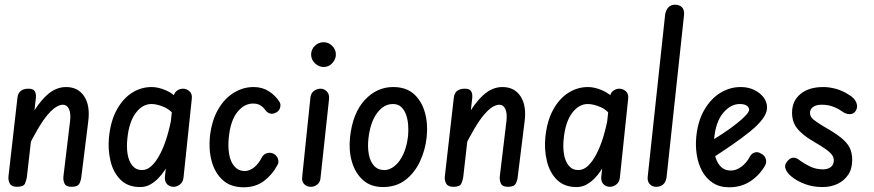

<svg xmlns="http://www.w3.org/2000/svg" viewBox="-20 -792 3704 814"><path d="M52 0Q29 0 21.5 -14Q14 -28 16 -45L54 -378Q56 -397 68 -406.5Q80 -416 101 -416Q121 -416 127.5 -405Q134 -394 132 -376L94 -42Q92 -28 86 -14Q80 0 52 0ZM284 0Q260 0 253.5 -14Q247 -28 249 -45L277 -278Q281 -311 272.5 -329.5Q264 -348 247 -348Q218 -348 181.5 -305Q145 -262 93 -156L106 -291Q140 -353 178 -388Q216 -423 260 -423Q311 -423 337 -383.5Q363 -344 354 -276L325 -43Q324 -29 317 -14.5Q310 0 284 0Z M574 1Q522 1 491 -30Q460 -61 448.5 -109.5Q437 -158 442 -210Q449 -279 475 -326.5Q501 -374 539.5 -398.5Q578 -423 623 -423Q651 -423 683.5 -409Q716 -395 738 -368L730 -290Q706 -325 676 -338Q646 -351 622 -351Q584 -351 555.5 -313Q527 -275 520 -205Q516 -169 521 -138.5Q526 -108 541.5 -89.5Q557 -71 582 -71Q604 -71 623 -89Q642 -107 658.5 -138.5Q675 -170 687.5 -211Q700 -252 708 -297L701 -110Q691 -90 678.5 -70.5Q666 -51 650 -35Q634 -19 615.5 -9Q597 1 574 1ZM716 0Q700 0 689 -10.5Q678 -21 679 -41L715 -378Q717 -397 729 -406.5Q741 -416 756 -416Q771 -416 783.5 -405Q796 -394 793 -372L758 -39Q756 -20 743 -10Q730 0 716 0Z M1013 2Q959 2 925.5 -27.5Q892 -57 878 -106.5Q864 -156 870 -214Q878 -282 905 -328.5Q932 -375 971.5 -399Q1011 -423 1055 -423Q1092 -423 1120 -405Q1148 -387 1165 -360Q1171 -351 1168 -337Q1165 -323 1151 -315Q1136 -307 1124 -311Q1112 -315 1105 -325Q1097 -337 1084.5 -345Q1072 -353 1053 -353Q1015 -353 986 -316.5Q957 -280 950 -209Q946 -171 951.5 -138.5Q957 -106 974 -86.5Q991 -67 1018 -67Q1038 -67 1057.5 -82.5Q1077 -98 1092 -128Q1099 -139 1113.5 -143Q1128 -147 1142 -139Q1155 -131 1159 -117Q1163 -103 1156 -92Q1135 -52 1099.5 -25Q1064 2 1013 2Z M1298 0Q1282 0 1270.5 -10.5Q1259 -21 1261 -41L1296 -378Q1298 -397 1311 -406.5Q1324 -416 1339 -416Q1354 -416 1365.5 -404.5Q1377 -393 1375 -372L1339 -39Q1338 -20 1325.5 -10Q1313 0 1298 0ZM1352 -508Q1332 -508 1315.5 -523.5Q1299 -539 1299 -561Q1299 -582 1314.5 -597.5Q1330 -613 1352 -613Q1373 -613 1388.5 -597.5Q1404 -582 1404 -561Q1404 -541 1389 -524.5Q1374 -508 1352 -508Z M1604 1Q1552 1 1519 -28.5Q1486 -58 1472 -106Q1458 -154 1464 -210Q1475 -312 1526 -367.5Q1577 -423 1647 -423Q1701 -423 1734 -394Q1767 -365 1781 -316.5Q1795 -268 1789 -211Q1783 -155 1760 -106.5Q1737 -58 1698 -28.5Q1659 1 1604 1ZM1610 -71Q1632 -71 1653.5 -88.5Q1675 -106 1690 -138.5Q1705 -171 1710 -216Q1712 -237 1710.5 -260.5Q1709 -284 1702 -304.5Q1695 -325 1681.5 -338Q1668 -351 1646 -351Q1607 -351 1578.5 -312.5Q1550 -274 1542 -205Q1538 -169 1543.5 -138.5Q1549 -108 1565.5 -89.5Q1582 -71 1610 -71Z M1902 0Q1879 0 1871.5 -14Q1864 -28 1866 -45L1904 -378Q1906 -397 1918 -406.5Q1930 -416 1951 -416Q1971 -416 1977.5 -405Q1984 -394 1982 -376L1944 -42Q1942 -28 1936 -14Q1930 0 1902 0ZM2134 0Q2110 0 2103.5 -14Q2097 -28 2099 -45L2127 -278Q2131 -311 2122.5 -329.5Q2114 -348 2097 -348Q2068 -348 2031.5 -305Q1995 -262 1943 -156L1956 -291Q1990 -353 2028 -388Q2066 -423 2110 -423Q2161 -423 2187 -383.5Q2213 -344 2204 -276L2175 -43Q2174 -29 2167 -14.5Q2160 0 2134 0Z M2424 1Q2372 1 2341 -30Q2310 -61 2298.5 -109.5Q2287 -158 2292 -210Q2299 -279 2325 -326.5Q2351 -374 2389.5 -398.5Q2428 -423 2473 -423Q2501 -423 2533.5 -409Q2566 -395 2588 -368L2580 -290Q2556 -325 2526 -338Q2496 -351 2472 -351Q2434 -351 2405.5 -313Q2377 -275 2370 -205Q2366 -169 2371 -138.5Q2376 -108 2391.5 -89.5Q2407 -71 2432 -71Q2454 -71 2473 -89Q2492 -107 2508.5 -138.5Q2525 -170 2537.5 -211Q2550 -252 2558 -297L2551 -110Q2541 -90 2528.5 -70.5Q2516 -51 2500 -35Q2484 -19 2465.5 -9Q2447 1 2424 1ZM2566 0Q2550 0 2539 -10.5Q2528 -21 2529 -41L2565 -378Q2567 -397 2579 -406.5Q2591 -416 2606 -416Q2621 -416 2633.5 -405Q2646 -394 2643 -372L2608 -39Q2606 -20 2593 -10Q2580 0 2566 0Z M2762 0Q2745 0 2734.5 -11.5Q2724 -23 2726 -43L2800 -731Q2803 -749 2813.5 -760.5Q2824 -772 2841 -772Q2861 -772 2871.5 -761Q2882 -750 2880 -728L2806 -41Q2803 -20 2791.5 -10Q2780 0 2762 0Z M3071 2Q3031 2 3002.5 -16.5Q2974 -35 2957 -66Q2940 -97 2934 -135.5Q2928 -174 2932 -213Q2939 -281 2967 -328Q2995 -375 3035 -399Q3075 -423 3120 -423Q3152 -423 3177 -411Q3202 -399 3217 -379.5Q3232 -360 3232 -336Q3232 -313 3213 -287.5Q3194 -262 3160 -234.5Q3126 -207 3082.5 -177Q3039 -147 2989 -115L2982 -186Q3013 -205 3044 -225.5Q3075 -246 3100.5 -266Q3126 -286 3141 -302Q3156 -318 3156 -327Q3156 -336 3146.5 -343.5Q3137 -351 3116 -351Q3078 -351 3046.5 -314Q3015 -277 3008 -207Q3004 -171 3010 -139.5Q3016 -108 3033 -88.5Q3050 -69 3079 -69Q3101 -69 3123 -85Q3145 -101 3159 -128Q3166 -141 3179.5 -145.5Q3193 -150 3208 -140Q3222 -133 3226.5 -118.5Q3231 -104 3224 -91Q3201 -50 3162 -24Q3123 2 3071 2Z M3467 1Q3425 1 3390.5 -12.5Q3356 -26 3335 -44Q3318 -58 3311 -74.5Q3304 -91 3316 -106Q3329 -123 3343 -123.5Q3357 -124 3372 -111Q3388 -99 3413.5 -86.5Q3439 -74 3469 -74Q3490 -74 3502.5 -84Q3515 -94 3515 -112Q3515 -123 3508.5 -133.5Q3502 -144 3483 -158Q3464 -172 3424 -195Q3379 -222 3358.5 -249Q3338 -276 3338 -314Q3338 -364 3373.5 -393.5Q3409 -423 3471 -423Q3495 -423 3523.5 -415.5Q3552 -408 3581 -389Q3603 -376 3610.5 -357Q3618 -338 3608 -322Q3599 -308 3582.5 -308Q3566 -308 3548 -321Q3533 -332 3511.5 -340Q3490 -348 3464 -348Q3440 -348 3427 -338.5Q3414 -329 3414 -313Q3414 -297 3429.5 -284.5Q3445 -272 3472 -256Q3518 -230 3544 -209.5Q3570 -189 3581.5 -167Q3593 -145 3593 -114Q3593 -76 3575.5 -50.5Q3558 -25 3530 -12Q3502 1 3467 1Z"/></svg>

Font: Edu SA Beginner Medium
Style: Regular
Weight: 500
Version: Version 1.003